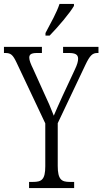

<svg xmlns="http://www.w3.org/2000/svg" viewBox="-25 -951 518 971"><path d="M205 -784V-771H226C270 -816 329 -886 349 -921V-931H276C261 -886 234 -839 205 -784ZM122 0H350V-31H328C287 -31 267 -42 267 -112V-328L406 -621C430 -672 443 -683 468 -683H473V-714H294V-683H323C356 -683 370 -675 370 -654C370 -641 366 -625 353 -598L291 -465C272 -423 257 -390 247 -366C233 -403 217 -440 197 -482L141 -606C131 -626 123 -646 123 -659C123 -673 129 -683 162 -683H187V-714H-5V-683H1C30 -683 40 -674 59 -634L204 -327V-110C204 -42 185 -31 142 -31H122Z"/></svg>

Font: Noto Serif Armenian ExtraCondensed Light
Style: Regular
Weight: 300
Width: 2
Designer: Monotype Design Team
Foundry: Monotype Imaging Inc.
Version: Version 2.008